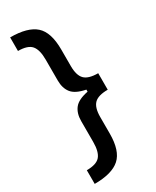

<svg xmlns="http://www.w3.org/2000/svg" viewBox="-229 -815 834 1028"><g transform="rotate(-30 188.5 -301.0)"><path d="M30.8 -754.4Q138.7 -754.4 187 -711.2Q235.4 -668 235.4 -561.5V-459Q235.4 -401.4 259.5 -377Q283.7 -352.5 343.3 -352.5V-250.5Q283.7 -250.5 259.5 -226.1Q235.4 -201.7 235.4 -144V-42Q235.4 64.5 187 107.9Q138.7 151.4 30.8 151.4V66.9Q90.8 66.9 113.5 40.3Q136.2 13.7 136.2 -47.4V-176.3Q136.2 -223.6 159.4 -253.4Q182.6 -283.2 244.6 -295.4V-308.1Q182.6 -320.3 159.4 -349.9Q136.2 -379.4 136.2 -426.8V-556.2Q136.2 -617.2 113.5 -643.8Q90.8 -670.4 30.8 -670.4Z"/></g></svg>

Font: Interop Med
Style: Regular
Weight: 500
Designer: Rasmus Andersson, Google, Jang Haemin
Foundry: jhaemin
Version: Version 1.007